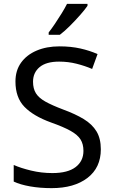

<svg xmlns="http://www.w3.org/2000/svg" viewBox="-20 -964 589 994"><path d="M502 -191Q502 -96 433 -43Q364 10 247 10Q187 10 136 1Q85 -8 51 -24V-110Q87 -94 140.5 -81Q194 -68 251 -68Q331 -68 371.5 -99Q412 -130 412 -183Q412 -218 397 -242Q382 -266 345.5 -286.5Q309 -307 244 -330Q153 -363 106.5 -411Q60 -459 60 -542Q60 -599 89 -639.5Q118 -680 169.5 -702Q221 -724 288 -724Q347 -724 396 -713Q445 -702 485 -684L457 -607Q420 -623 376.5 -634Q333 -645 286 -645Q219 -645 185 -616.5Q151 -588 151 -541Q151 -505 166 -481Q181 -457 215 -438Q249 -419 307 -397Q370 -374 413.5 -347.5Q457 -321 479.5 -284Q502 -247 502 -191ZM433 -934Q421 -916 396 -887.5Q371 -859 342.5 -830.5Q314 -802 290 -784H232V-796Q247 -815 264.5 -841Q282 -867 299 -894.5Q316 -922 327 -944H433Z"/></svg>

Font: Noto Sans Hebrew Droid
Style: Regular
Weight: 400
Designer: Monotype Design Team
Foundry: Monotype Imaging Inc.
Version: Version 1.100